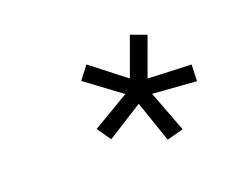

<svg xmlns="http://www.w3.org/2000/svg" viewBox="-66 -836 782 602"><g transform="rotate(-20 325.0 -535.0)"><path d="M239 -422 207 -468 329 -540 213 -626 246 -669 359 -581 406 -710 458 -691 411 -562 556 -556 554 -501 408 -512 460 -375 405 -360 358 -497Z"/></g></svg>

Font: Azeret Mono ExtraLight
Style: Italic
Weight: 250
Italic angle: -12°
Designer: Martin Vácha
Foundry: Displaay
Version: Version 1.002